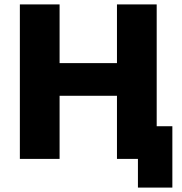

<svg xmlns="http://www.w3.org/2000/svg" viewBox="-20 -720 826 870"><path d="M250 0V-286H510V0H690V-700H510V-434H250V-700H70V0ZM761 130V-148H605V130Z"/></svg>

Font: Golos Text VF
Style: Regular
Weight: 400
Designer: A.Korolkova, Vitaly Kuzmin
Foundry: ParaType Ltd
Version: Version 2.003